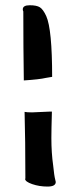

<svg xmlns="http://www.w3.org/2000/svg" viewBox="-20 -723 289 728"><path d="M101.6 -296.9 167 -299.8H176.8Q174.8 -229.5 174.8 -199.2Q174.8 -143.6 181.6 -95.7L185.5 -62.5Q187.5 -48.8 189.5 -41.5Q191.4 -34.2 191.4 -33.2Q191.4 -15.6 160.2 -15.6Q128.9 -15.6 102.1 -24.9Q75.2 -34.2 75.2 -44.9L76.2 -45.9V-47.9Q76.2 -191.4 73.2 -298.8Q82 -296.9 101.6 -296.9ZM177.7 -431.6Q169.9 -430.7 154.3 -427.7Q129.9 -421.9 70.3 -418Q68.4 -543 68.4 -679.7Q66.4 -682.6 66.4 -687.5Q66.4 -703.1 92.8 -703.1Q119.1 -703.1 131.3 -695.3Q143.6 -687.5 155.3 -662.1Q177.7 -612.3 177.7 -431.6Z"/></svg>

Font: Essays1743
Style: Medium
Weight: 500
Designer: Based on the typeface in a 1743 English translation of the essays of Montaigne.  PostScript/TrueType font designed by Jo
Version: Version 002.100